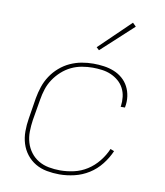

<svg xmlns="http://www.w3.org/2000/svg" viewBox="-84 -818 769 895"><g transform="rotate(10 300.0 -370.0)"><path d="M257 8Q227 8 197.5 2.5Q168 -3 143.5 -17.5Q119 -32 101.5 -54.5Q84 -77 75.5 -104.5Q67 -132 67 -162.5Q67 -193 72 -223L88 -323Q93 -351 102 -378Q111 -405 127 -429.5Q143 -454 166 -474Q189 -494 215.5 -506Q242 -518 269.5 -523Q297 -528 325 -528Q350 -528 375 -524.5Q400 -521 422.5 -512Q445 -503 463 -487.5Q481 -472 492 -451Q503 -430 506.5 -405Q510 -380 505 -354Q505 -354 505 -353.5Q505 -353 505 -352H484Q484 -353 484.5 -353.5Q485 -354 485 -354Q488 -377 485.5 -399Q483 -421 473 -440Q463 -459 447 -472.5Q431 -486 411.5 -494.5Q392 -503 369.5 -506Q347 -509 325 -509Q300 -509 274 -504.5Q248 -500 224 -488.5Q200 -477 179.5 -458.5Q159 -440 144 -417.5Q129 -395 121 -370Q113 -345 109 -320L92 -220Q88 -193 87.5 -165.5Q87 -138 94.5 -113Q102 -88 117.5 -67.5Q133 -47 155 -34Q177 -21 203.5 -16Q230 -11 257 -11Q290 -11 323 -18.5Q356 -26 385 -44.5Q414 -63 436.5 -91Q459 -119 472 -150L490 -143Q476 -110 452 -79.5Q428 -49 396 -29Q364 -9 328 -0.5Q292 8 257 8ZM339 -594 326 -606 473 -748 489 -732Z"/></g></svg>

Font: Iosevka SS04 Thin Extended
Style: Italic
Weight: 100
Width: 7
Italic angle: -9°
Monospace: yes
Designer: Belleve Invis
Foundry: Belleve Invis
Version: Version 19.0.0; ttfautohint (v1.8.4)